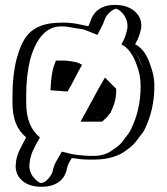

<svg xmlns="http://www.w3.org/2000/svg" viewBox="-20 -604 668 770"><path d="M103 -51C98 -42 94 -34 90 -27L79 -5C72 8 68 23 65 38L64 48C55 97 90 137 131 144C180 152 221 117 228 76C232 56 241 44 251 27C263 30 279 31 291 32C306 34 318 36 335 36H358C402 36 440 23 465 3C483 -8 498 -22 510 -40L518 -50C527 -60 534 -72 541 -86C563 -134 579 -188 579 -258C579 -293 574 -320 563 -346C552 -379 534 -413 505 -429C511 -440 516 -452 520 -465L523 -476C539 -526 504 -569 468 -580C418 -595 375 -562 364 -525L360 -515C359 -512 359 -510 358 -509L350 -493C340 -497 330 -500 319 -501C289 -505 259 -515 224 -513C125 -513 90 -449 67 -371C56 -328 50 -276 50 -222V-194C50 -128 66 -81 103 -51ZM390 -158C401 -181 411 -208 411 -242V-245L410 -246C394 -219 382 -191 365 -163L347 -131H366C367 -132 367 -132 368 -132C370 -134 372 -136 375 -138C380 -145 385 -151 390 -157ZM217 -241C218 -244 218 -248 218 -252C220 -283 223 -306 229 -331L234 -346H236C247 -345 257 -344 267 -341C268 -341 270 -341 271 -340C252 -309 237 -274 217 -241ZM113 -63C81 -90 65 -131 65 -194V-222C65 -275 70 -327 81 -367C103 -443 134 -498 224 -498C256 -500 284 -491 317 -486C327 -485 335 -483 344 -479L357 -474L371 -502C372 -505 374 -509 374 -510L378 -520C387 -550 422 -579 464 -566C493 -557 522 -521 509 -480L506 -469C502 -457 497 -446 492 -437L484 -423L498 -416C521 -403 538 -373 549 -341C558 -315 564 -293 564 -258C564 -191 549 -138 527 -92C521 -79 514 -69 506 -60L498 -49C487 -33 473 -19 456 -9C434 9 400 21 358 21H335C320 21 308 19 293 17C281 15 265 15 255 12L244 10L238 19C229 35 218 49 213 73C207 107 174 137 134 130C101 125 72 90 79 50L80 40C83 25 86 14 92 2L103 -20C108 -28 111 -35 116 -44L122 -55ZM405 -151C395 -140 386 -126 374 -117H373L372 -116H321L352 -171C368 -198 381 -225 397 -253L407 -270L426 -251V-242C426 -207 416 -179 405 -155ZM230 -233C250 -267 266 -302 284 -332L292 -346L278 -353C266 -359 249 -360 237 -361H223L215 -335C208 -308 205 -284 203 -252C203 -249 202 -246 202 -244L185 -159ZM113 -63 122 -55 116 -44C111 -35 108 -28 103 -20L92 2C86 14 83 25 80 40L79 50C72 90 101 125 134 130C174 137 207 107 213 73C218 49 229 35 238 19L244 10L255 12C265 14 280 16 292 17C308 18 319 21 335 21H358C400 21 434 9 456 -9C473 -19 487 -33 498 -49L506 -60C514 -69 521 -79 527 -92C549 -138 564 -191 564 -258C564 -292 559 -315 549 -340C536 -372 523 -402 498 -416L484 -423L492 -437C497 -446 502 -457 506 -469L509 -480C522 -521 493 -557 464 -566C422 -579 387 -550 378 -520L374 -510C374 -509 372 -505 371 -502L357 -474L344 -479C335 -483 327 -485 317 -486C284 -491 256 -500 224 -498C134 -498 103 -443 81 -367C70 -327 65 -275 65 -222V-194C65 -131 81 -90 113 -63ZM405 -151V-155C416 -179 426 -207 426 -242V-251L407 -270L397 -253C381 -225 368 -198 352 -171L321 -116H372L373 -117H374C386 -126 395 -140 405 -151ZM230 -233 185 -159 202 -244C202 -246 203 -249 203 -252C205 -284 208 -308 215 -335L223 -361H237C248 -360 257 -359 270 -356C270 -356 275 -355 278 -353L292 -346L284 -332C266 -302 250 -267 230 -233ZM103 -51C66 -81 50 -129 50 -194V-222C50 -276 56 -328 67 -371C90 -448 125 -513 224 -513C259 -515 289 -505 319 -501C330 -500 340 -497 350 -493L358 -509C359 -510 360 -514 360 -515L364 -525C375 -560 417 -596 468 -580C504 -569 539 -526 523 -476L520 -465C516 -451 511 -440 505 -429C534 -413 552 -379 563 -346C572 -320 579 -295 579 -258C579 -188 563 -134 541 -86C534 -72 528 -62 518 -50L510 -40C499 -23 483 -8 465 3C441 22 403 36 358 36H335C318 36 306 34 291 32C280 31 264 30 251 27C241 44 233 54 228 76C220 117 180 152 131 144C90 137 56 97 64 48L65 38C68 22 72 8 79 -5L90 -27C95 -36 97 -40 103 -51ZM390 -158V-157C381 -147 376 -138 369 -132H367L366 -131H347L365 -163C382 -191 394 -219 410 -246C410 -243 411 -244 411 -242C411 -208 401 -181 390 -158ZM217 -241C236 -273 255 -312 271 -340C263 -344 250 -345 236 -346H234L229 -331C223 -307 220 -282 218 -252C218 -248 218 -244 217 -241ZM85 -194V-222C85 -276 91 -327 102 -369C126 -451 166 -498 224 -498H227C248 -499 265 -493 309 -487C315 -486 319 -485 326 -482L371 -464L392 -506C393 -508 395 -511 395 -513L399 -523C408 -552 438 -568 443 -569C464 -568 503 -525 488 -478L485 -467C480 -451 474 -438 467 -426L477 -420C497 -408 517 -377 528 -344C538 -318 544 -293 544 -258C544 -189 529 -136 507 -89C501 -76 493 -64 485 -55L477 -44C466 -27 451 -15 435 -5C413 13 386 21 358 21H335C324 21 281 17 269 14L228 4L217 23C208 39 198 53 193 75C191 89 184 101 175 111C157 132 144 130 144 130C133 128 90 97 99 49L100 39C103 24 107 11 113 -2L124 -24C129 -33 135 -43 140 -53C105 -82 85 -124 85 -194ZM425 -156C437 -180 446 -208 446 -242V-248L401 -293L376 -250C360 -222 347 -195 331 -167L303 -116H389L390 -117H391L400 -126C402 -128 405 -130 407 -132C413 -140 419 -147 425 -154ZM309 -344 298 -350C284 -357 253 -360 240 -361H204L194 -333C187 -306 185 -284 183 -252C183 -248 183 -245 182 -242L251 -237C273 -273 289 -310 309 -344ZM85 -53C79 -43 75 -33 69 -23L58 -1C52 12 48 23 45 39L44 49C36 95 67 142 139 145C218 148 243 103 248 74C252 54 260 43 268 30C292 32 303 36 335 36H358C418 36 461 19 486 -1C504 -13 520 -28 531 -44L539 -55C548 -66 556 -75 562 -89C584 -136 599 -190 599 -258C599 -294 592 -317 583 -343C571 -378 556 -408 522 -427C529 -439 535 -451 540 -467L543 -478C560 -532 519 -580 453 -584C376 -589 351 -545 344 -522L340 -512C339 -508 336 -503 334 -499C306 -504 273 -515 222 -513C92 -512 68 -440 47 -369C36 -328 30 -276 30 -222V-194C30 -127 47 -85 85 -53ZM251 -337C252 -339 253 -341 253 -342C252 -340 252 -339 251 -337Z"/></svg>

Font: Blanket
Style: Black
Weight: 900
Foundry: Cannot Into Space Fonts
Version: Version 0.9